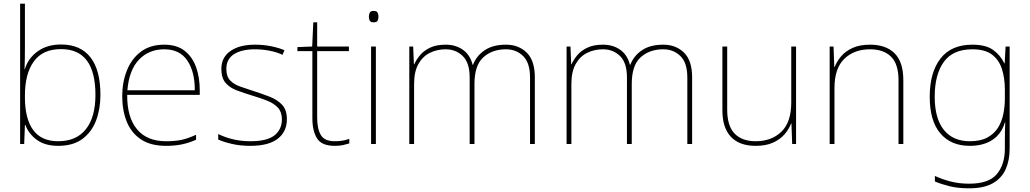

<svg xmlns="http://www.w3.org/2000/svg" viewBox="-20 -780 5580 1040"><path d="M115 -525Q115 -501 114.5 -466Q114 -431 113 -406H115Q132 -464 183.5 -501.5Q235 -539 311 -539Q416 -539 470 -469.5Q524 -400 524 -266Q524 -190 500.5 -127.5Q477 -65 426.5 -27.5Q376 10 295 10Q224 10 179.5 -22.5Q135 -55 117 -104H115L111 0H89V-760H115ZM311 -514Q211 -514 163 -447Q115 -380 115 -263V-253Q115 -137 159.5 -76Q204 -15 295 -15Q394 -15 445.5 -80.5Q497 -146 497 -266Q497 -514 311 -514Z M870 -538Q938 -538 980 -505Q1022 -472 1042 -416.5Q1062 -361 1062 -291V-266H669Q668 -145 722 -80Q776 -15 879 -15Q927 -15 961.5 -22Q996 -29 1042 -50V-23Q1004 -6 965.5 2Q927 10 879 10Q796 10 743.5 -25Q691 -60 666.5 -121Q642 -182 642 -259Q642 -334 667 -397.5Q692 -461 742.5 -499.5Q793 -538 870 -538ZM870 -513Q786 -513 732.5 -456.5Q679 -400 670 -291H1035Q1036 -390 995 -451.5Q954 -513 870 -513Z M1534 -134Q1534 -67 1484.5 -28.5Q1435 10 1336 10Q1281 10 1236 -0.5Q1191 -11 1162 -24V-54Q1242 -15 1336 -15Q1427 -15 1467 -47Q1507 -79 1507 -134Q1507 -173 1485.5 -196.5Q1464 -220 1427.5 -234.5Q1391 -249 1347 -262Q1301 -276 1262.5 -290.5Q1224 -305 1201.5 -331.5Q1179 -358 1179 -407Q1179 -469 1228 -503.5Q1277 -538 1361 -538Q1408 -538 1449 -529.5Q1490 -521 1521 -508L1510 -483Q1482 -497 1441.5 -505Q1401 -513 1361 -513Q1289 -513 1247.5 -486.5Q1206 -460 1206 -407Q1206 -366 1226.5 -344.5Q1247 -323 1281.5 -311Q1316 -299 1356 -286Q1400 -272 1441 -256Q1482 -240 1508 -212.5Q1534 -185 1534 -134Z M1793 -15Q1818 -15 1837 -18.5Q1856 -22 1872 -28V-3Q1856 2 1837.5 6Q1819 10 1793 10Q1723 10 1697.5 -30Q1672 -70 1672 -140V-503H1591V-525L1671 -528L1677 -659H1698V-528H1870V-503H1698V-143Q1698 -82 1718 -48.5Q1738 -15 1793 -15Z M2003 -721Q2021 -721 2025.5 -711.5Q2030 -702 2030 -690Q2030 -677 2025.5 -668Q2021 -659 2003 -659Q1988 -659 1983 -668Q1978 -677 1978 -690Q1978 -702 1983 -711.5Q1988 -721 2003 -721ZM2016 -528V0H1990V-528Z M2721 -538Q2789 -538 2833 -495Q2877 -452 2877 -361V0H2851V-360Q2851 -440 2813.5 -476.5Q2776 -513 2721 -513Q2646 -513 2598 -469.5Q2550 -426 2550 -325V0H2524V-360Q2524 -440 2486.5 -476.5Q2449 -513 2394 -513Q2348 -513 2309 -494Q2270 -475 2246.5 -433.5Q2223 -392 2223 -325V0H2197V-528H2218L2222 -432H2224Q2235 -457 2255 -481Q2275 -505 2309 -521.5Q2343 -538 2394 -538Q2449 -538 2488 -510Q2527 -482 2540 -429H2542Q2561 -478 2605.5 -508Q2650 -538 2721 -538Z M3573 -538Q3641 -538 3685 -495Q3729 -452 3729 -361V0H3703V-360Q3703 -440 3665.5 -476.5Q3628 -513 3573 -513Q3498 -513 3450 -469.5Q3402 -426 3402 -325V0H3376V-360Q3376 -440 3338.5 -476.5Q3301 -513 3246 -513Q3200 -513 3161 -494Q3122 -475 3098.5 -433.5Q3075 -392 3075 -325V0H3049V-528H3070L3074 -432H3076Q3087 -457 3107 -481Q3127 -505 3161 -521.5Q3195 -538 3246 -538Q3301 -538 3340 -510Q3379 -482 3392 -429H3394Q3413 -478 3457.5 -508Q3502 -538 3573 -538Z M4292 -528V0H4271L4267 -111H4265Q4254 -81 4230 -53Q4206 -25 4167.5 -7.5Q4129 10 4073 10Q3985 10 3939 -39Q3893 -88 3893 -182V-528H3919V-186Q3919 -98 3959 -56.5Q3999 -15 4073 -15Q4159 -15 4212.5 -66.5Q4266 -118 4266 -226V-528Z M4693 -538Q4779 -538 4826 -491Q4873 -444 4873 -346V0H4847V-345Q4847 -433 4806.5 -473Q4766 -513 4693 -513Q4607 -513 4553.5 -461.5Q4500 -410 4500 -302V0H4474V-528H4495L4499 -417H4501Q4513 -448 4536.5 -475.5Q4560 -503 4598.5 -520.5Q4637 -538 4693 -538Z M5247 -538Q5320 -538 5359.5 -509.5Q5399 -481 5420 -437H5422L5427 -528H5449V25Q5449 88 5427.5 136.5Q5406 185 5358 212.5Q5310 240 5230 240Q5169 240 5124.5 229Q5080 218 5044 203V173Q5080 190 5127 202.5Q5174 215 5230 215Q5336 215 5379.5 163Q5423 111 5423 25V-17Q5423 -46 5423.5 -67Q5424 -88 5425 -117H5423Q5405 -55 5356 -22.5Q5307 10 5233 10Q5131 10 5073.5 -57.5Q5016 -125 5016 -256Q5016 -387 5074 -462.5Q5132 -538 5247 -538ZM5247 -513Q5142 -513 5092.5 -445Q5043 -377 5043 -256Q5043 -138 5092.5 -76.5Q5142 -15 5233 -15Q5292 -15 5329 -35.5Q5366 -56 5386.5 -89.5Q5407 -123 5415 -164Q5423 -205 5423 -246V-294Q5423 -357 5407 -406.5Q5391 -456 5353 -484.5Q5315 -513 5247 -513Z"/></svg>

Font: Noto Sans Bengali UI Thin
Style: Regular
Weight: 100
Designer: Jelle Bosma - Monotype Design Team
Foundry: Monotype Imaging Inc.
Version: Version 2.003; ttfautohint (v1.8.4.7-5d5b)